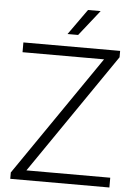

<svg xmlns="http://www.w3.org/2000/svg" viewBox="-62 -991 727 1037"><g transform="rotate(5 302.0 -472.5)"><path d="M33.5 0V-34.5L482 -687H40V-740H564.5V-705.5L116.5 -53H571V0ZM273.5 -806 372.5 -945H441L331 -806Z"/></g></svg>

Font: Encode Sans SemiExpanded SemiExpanded Light
Style: Regular
Weight: 300
Width: 6
Designer: Multiple Designers
Foundry: Impallari Type
Version: Version 3.000; ttfautohint (v1.8.3) -l 8 -r 50 -G 200 -x 14 